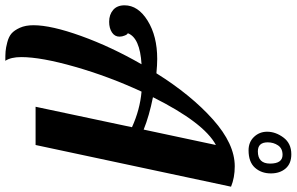

<svg xmlns="http://www.w3.org/2000/svg" viewBox="-256 -786 1117 723"><g transform="rotate(90 302.5 -424.5)"><path d="M487 0H343L420 -363Q354 -393 286 -399Q229 -276 192.5 -148.5Q156 -21 156 54Q156 93 170 114Q148 114 134.5 113Q121 112 100 106.5Q79 101 67 90.5Q55 80 45.5 59Q36 38 36 8Q36 -59 76.5 -171.5Q117 -284 183 -399Q83 -393 66 -347Q70 -347 74.5 -336.5Q79 -326 79 -316Q79 -298 63 -287.5Q47 -277 23 -277Q-4 -277 -21.5 -292Q-39 -307 -39 -335Q-39 -386 19 -422Q77 -458 163 -458Q185 -458 217 -455Q299 -586 391 -668Q483 -750 567 -750Q610 -750 644 -736ZM429 -407 487 -679Q403 -634 307 -442Q377 -428 429 -407ZM522 -963Q557 -963 575.5 -941.5Q594 -920 594 -886Q594 -850 572.5 -826Q551 -802 507 -802Q476 -802 456.5 -822.5Q437 -843 437 -872Q437 -904 459 -933.5Q481 -963 522 -963ZM557 -883Q557 -930 524 -930Q500 -930 488.5 -913Q477 -896 477 -874Q477 -837 511 -837Q557 -837 557 -883Z"/></g></svg>

Font: Lobster Two
Style: Bold Italic
Weight: 700
Designer: Pablo Impallari
Foundry: Pablo Impallari. www.impallari.com
Version: Version 2.000